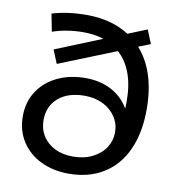

<svg xmlns="http://www.w3.org/2000/svg" viewBox="-77 -737 743 813"><g transform="rotate(10 294.0 -330.5)"><path d="M550.2 -317.4C550.2 -426.6 522.9 -511.8 468.3 -573.2L519.8 -593.4L495.9 -652.3L414 -619.2C363.7 -651.7 302.7 -667.9 230.9 -667.9C176.9 -667.9 127.6 -661.2 82.8 -647.7L97.5 -572.2C138.6 -586.3 183.1 -593.4 230.9 -593.4C261.6 -593.4 290.4 -589.1 317.4 -580.5L117.8 -499.6L141.7 -441.6L387.3 -540C436.4 -495.9 460.9 -428.1 460.9 -336.7C460.9 -323.2 460.6 -312.8 460 -305.4C441.6 -337.3 416.3 -361.7 384.1 -378.6C351.9 -395.4 314.9 -403.9 273.2 -403.9C228.5 -403.9 188.3 -395.4 152.7 -378.6C117.1 -361.7 89.2 -337.8 69 -306.8C48.8 -275.8 38.6 -239.8 38.6 -198.7C38.6 -157.6 48.8 -121.4 69 -90.2C89.2 -58.9 117 -34.8 152.3 -17.9C187.5 -1.1 226.9 7.4 270.5 7.4C329.4 7.4 379.8 -5.8 421.8 -32.2C463.8 -58.6 495.7 -96.1 517.5 -144.9C539.3 -193.7 550.2 -251.2 550.2 -317.4ZM361.1 -85.6C336.9 -73.3 308.8 -67.2 276.9 -67.2C232.8 -67.2 196.9 -79.3 169.3 -103.5C141.7 -127.7 127.9 -159.5 127.9 -198.7C127.9 -238 141.7 -269.6 169.3 -293.5C196.9 -317.4 234.6 -329.4 282.4 -329.4C311.9 -329.4 338.1 -323.7 361.1 -312.3C384.1 -301 402.2 -285.4 415.4 -265.4C428.6 -245.5 435.2 -223.3 435.2 -198.7C435.2 -175.4 428.9 -153.8 416.3 -133.9C403.7 -113.9 385.3 -97.8 361.1 -85.6Z"/></g></svg>

Font: Montserrat Ace
Style: Regular
Weight: 500
Designer: Julieta Ulanovsky
Foundry: Julieta Ulanovsky
Version: Version 1